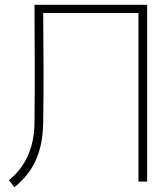

<svg xmlns="http://www.w3.org/2000/svg" viewBox="-20 -753 690 796"><path d="M159 -244C162 -412 160 -526 159 -699H554V0H590V-733H123C124 -508 125 -427 123 -244C122 -138 84 -60 17 -6L40 23C120 -42 157 -123 159 -244Z"/></svg>

Font: Kreadon Extra Light
Style: Regular
Weight: 200
Designer: kohakuno
Foundry: StudioGnu
Version: Version 1.000;Glyphs 3.1.2 (3151)